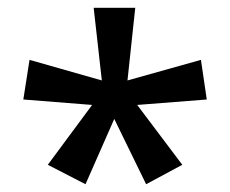

<svg xmlns="http://www.w3.org/2000/svg" viewBox="-20 -813 592 494"><path d="M328 -793 308 -606 497 -659 512 -557 333 -543 449 -389 356 -339 274 -507 200 -339 103 -389 217 -543 40 -557 56 -659 242 -606 221 -793Z"/></svg>

Font: Noto Sans Kannada Medium
Style: Regular
Weight: 500
Designer: Jelle Bosma - Monotype Design Team
Foundry: Monotype Imaging Inc.
Version: Version 2.005; ttfautohint (v1.8.4.7-5d5b)